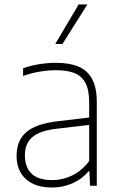

<svg xmlns="http://www.w3.org/2000/svg" viewBox="-20 -828 530 856"><path d="M411.5 -373V0H381.5L378.5 -64H374.5Q346.5 -30 303.5 -11Q260.5 8 211 8Q138 8 96 -29.2Q54 -66.5 54 -133.5Q54 -201.5 97.2 -238.8Q140.5 -276 233.5 -287L377.5 -304V-373Q377.5 -428 360.5 -459Q343.5 -490 311.2 -502.5Q279 -515 228.5 -515Q195.5 -515 157.8 -508.8Q120 -502.5 83 -489.5V-523.5Q113.5 -535 152.8 -541.5Q192 -548 228.5 -548Q289 -548 329 -531.5Q369 -515 390.2 -476.5Q411.5 -438 411.5 -373ZM377.5 -110V-271L232.5 -254Q158 -245.5 124.5 -217Q91 -188.5 91 -136.5Q91 -81.5 121.5 -53.2Q152 -25 212.5 -25Q259 -25 302 -45.8Q345 -66.5 377.5 -110ZM226.5 -632 330.5 -808H369.5L258.5 -632Z"/></svg>

Font: Encode Sans Thin
Style: Regular
Weight: 250
Designer: Multiple Designers
Foundry: Impallari Type
Version: Version 2.000